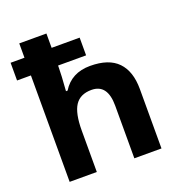

<svg xmlns="http://www.w3.org/2000/svg" viewBox="-136 -875 929 990"><g transform="rotate(-20 328.5 -380.0)"><path d="M582 0H433.1V-289.1Q433.1 -407.2 345.2 -407.2Q283.2 -407.2 255.1 -364.5Q227.1 -321.8 227.1 -227.1V0H78.1V-584H2V-681.2H78.1V-759.8H227.1V-681.2H380.9V-584H227.1V-575.2Q227.1 -534.7 220.2 -445.8H229Q278.3 -525.9 380.9 -525.9Q483.4 -525.9 532.7 -474.6Q582 -423.3 582 -326.2Z"/></g></svg>

Font: NotoSans-Bold
Style: Bold
Weight: 700
Designer: Monotype Design team
Foundry: Monotype Imaging Inc.
Version: Version 1.04